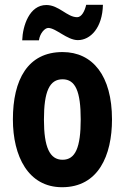

<svg xmlns="http://www.w3.org/2000/svg" viewBox="-20 -774 523 804"><path d="M73 -605H143C147 -635 168 -657 182 -657C214 -657 261 -606 306 -606C359 -606 409 -658 411 -754H341C335 -728 322 -702 303 -702C261 -702 227 -753 174 -753C103 -753 75 -666 73 -605ZM449 -274C449 -457 368 -556 242 -556C96 -556 34 -440 34 -274C34 -120 98 10 240 10C392 10 449 -123 449 -274ZM164 -273C164 -391 187 -442 242 -442C296 -442 318 -391 318 -274C318 -157 296 -105 242 -105C188 -105 164 -158 164 -273Z"/></svg>

Font: Noto Sans Tamil ExtraCondensed
Style: Bold
Weight: 700
Width: 2
Designer: Jelle Bosma - Monotype Design Team
Foundry: Monotype Imaging Inc.
Version: Version 2.004